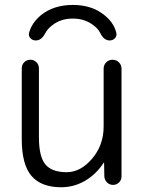

<svg xmlns="http://www.w3.org/2000/svg" viewBox="-20 -790 599 797"><path d="M197.3 -685.5Q177.7 -670.9 168 -652.3Q152.3 -622.1 128.9 -622.1Q115.2 -622.1 106.4 -631.3Q97.7 -640.6 100.6 -653.3Q111.3 -694.3 149.4 -726.6Q202.1 -769.5 282.2 -769.5Q362.3 -769.5 414.1 -726.6Q453.1 -695.3 462.9 -653.3Q465.8 -640.6 457 -631.3Q448.2 -622.1 435.5 -622.1Q411.1 -622.1 396.5 -652.3Q387.7 -670.9 367.2 -685.5Q332 -712.9 282.2 -712.9Q232.4 -712.9 197.3 -685.5ZM141.6 -505.9V-219.7Q141.6 -139.6 168.5 -107.4Q195.3 -75.2 256.8 -75.2Q314.5 -75.2 362.3 -131.3Q410.2 -187.5 410.2 -264.6V-504.9Q410.2 -520.5 420.9 -531.2Q431.6 -542 447.3 -542Q462.9 -542 473.6 -531.2Q484.4 -520.5 484.4 -504.9V-57.6Q484.4 -43 474.1 -32.7Q463.9 -22.5 449.2 -22.5Q434.6 -22.5 424.3 -32.7Q414.1 -43 413.1 -57.6L412.1 -114.3Q412.1 -115.2 411.1 -115.2Q410.2 -115.2 410.2 -114.3Q379.9 -67.4 334 -40Q287.1 -12.7 234.4 -12.7Q150.4 -12.7 110.4 -60.1Q70.3 -107.4 70.3 -212.9V-505.9Q70.3 -521.5 80.6 -531.7Q90.8 -542 106 -542Q121.1 -542 131.3 -531.7Q141.6 -521.5 141.6 -505.9Z"/></svg>

Font: Gen Jyuu Gothic Normal
Style: Regular
Weight: 300
Designer: [Source Han Sans]
Ryoko NISHIZUKA  (kana & ideographs); Paul D. Hunt (Latin, Greek & Cyrillic); Wenlong ZHANG  (bopomofo
Version: Version 1.002.20150607